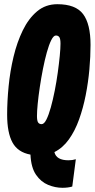

<svg xmlns="http://www.w3.org/2000/svg" viewBox="-20 -730 451 914"><path d="M277 164Q243 164 209 150Q175 136 151.5 102Q128 68 125 6Q65 -5 39.5 -51.5Q14 -98 14 -184Q14 -247 21 -319Q28 -391 44.5 -460Q61 -529 88.5 -585.5Q116 -642 156.5 -676Q197 -710 253 -710Q340 -710 375.5 -663Q411 -616 411 -516Q411 -461 405.5 -399.5Q400 -338 388 -277Q376 -216 356.5 -161.5Q337 -107 308 -66.5Q279 -26 239 -6Q248 33 306 33Q325 33 341 28L324 158Q304 164 277 164ZM178 -139Q190 -139 201 -161Q212 -183 222 -219Q232 -255 240.5 -298Q249 -341 255 -384.5Q261 -428 264.5 -464Q268 -500 268 -522Q268 -545 262.5 -553Q257 -561 246 -561Q235 -561 224 -539Q213 -517 203 -481Q193 -445 184.5 -402Q176 -359 169.5 -315.5Q163 -272 159.5 -236Q156 -200 156 -178Q156 -155 161.5 -147Q167 -139 178 -139Z"/></svg>

Font: Georama ExtraCondensed ExtraBold
Style: Italic
Weight: 800
Width: 2
Italic angle: -9°
Designer: Jean-Baptiste Levee
Foundry: Production Type
Version: Version 1.000